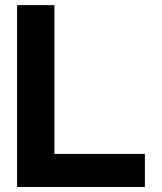

<svg xmlns="http://www.w3.org/2000/svg" viewBox="-20 -743 644 763"><path d="M196.3 -722.7V-131.3H555.7V0H47.9V-722.7Z"/></svg>

Font: Giphurs
Style: Bold
Weight: 700
Version: Version 0.920; ttfautohint (v1.8.4.7-5d5b)